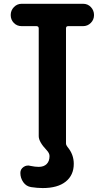

<svg xmlns="http://www.w3.org/2000/svg" viewBox="-20 -750 540 990"><path d="M408.2 -730.5Q432.6 -730.5 448.7 -713.4Q464.8 -696.3 464.8 -672.4Q464.8 -648.4 448.2 -631.8Q431.6 -615.2 408.2 -615.2H331.1Q320.3 -615.2 320.3 -603.5V-10.7Q320.3 -2 328.1 7.8Q360.4 45.9 360.4 94.7Q360.4 153.3 318.8 186.5Q277.3 219.7 200.2 219.7Q172.9 219.7 140.6 214.8Q115.2 210.9 100.1 189.5Q85 168 85 141.6Q85 122.1 101.6 110.8Q118.2 99.6 137.7 105.5Q161.1 110.4 179.7 110.4Q206.1 110.4 220.7 95.7Q235.4 81.1 235.4 54.7Q235.4 40 220.7 24.4Q179.7 -18.6 179.7 -47.9V-603.5Q179.7 -614.3 168.9 -615.2H91.8Q67.4 -615.2 51.3 -631.8Q35.2 -648.4 35.2 -672.4Q35.2 -696.3 51.8 -713.4Q68.4 -730.5 91.8 -730.5Z"/></svg>

Font: Rounded-X Mgen+ 2m bold
Style: Bold
Weight: 700
Designer: [Source Han Sans]
Ryoko NISHIZUKA  (kana & ideographs); Paul D. Hunt (Latin, Greek & Cyrillic); Wenlong ZHANG  (bopomofo
Version: Version 1.059.20150602